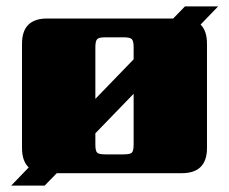

<svg xmlns="http://www.w3.org/2000/svg" viewBox="-20 -543 718 602"><path d="M310 -59H368Q388 -59 393.5 -64.5Q399 -70 399 -90V-249L279 -125V-90Q279 -70 284.5 -64.5Q290 -59 310 -59ZM279 -395V-233L399 -357V-395Q399 -414 393.5 -420Q388 -426 368 -426H310Q290 -426 284.5 -420Q279 -414 279 -395ZM629 -406V-79Q629 0 550 0H158L120 39H15L70 -18Q49 -38 49 -79V-406Q49 -485 128 -485H523L560 -523H664L609 -466Q629 -446 629 -406Z"/></svg>

Font: Sarpanch Black
Style: Regular
Weight: 900
Designer: Manushi Parikh (Devanagari and Latin), Jyotish Sonowal (Devanagari)
Foundry: Indian Type Foundry
Version: Version 2.004;PS 1.0;hotconv 1.0.78;makeotf.lib2.5.61930; tt